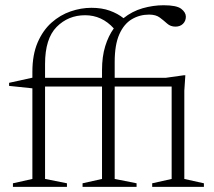

<svg xmlns="http://www.w3.org/2000/svg" viewBox="-20 -730 834 750"><path d="M241.5 0H30.5V-14L106.5 -31V-385L15.5 -394.5V-406.5L106.5 -426.5V-449.5Q106.5 -516.5 127 -564Q147.5 -611.5 181.2 -641.5Q215 -671.5 255.8 -685.5Q296.5 -699.5 337 -699.5Q378 -699.5 409 -688.2Q440 -677 462.5 -659Q496 -686 537.2 -697.8Q578.5 -709.5 619 -709.5Q670 -709.5 688 -695.5Q706 -681.5 706 -665Q706 -648 694.8 -637Q683.5 -626 665.5 -626Q646 -626 633 -637.8Q620 -649.5 604.5 -661.2Q589 -673 562.5 -673Q525.5 -673 494.8 -654.8Q464 -636.5 446 -595.8Q428 -555 428 -488V-426H627L698 -436H704L700 -376V-31L776.5 -14V0H574.5V-14L650.5 -31V-392H428V-31L513.5 -14V0H302.5V-14L378.5 -31V-392H156V-31L241.5 -14ZM156 -480V-426H378.5V-456Q378.5 -509 391 -549.5Q403.5 -590 424.5 -619Q378 -670.5 312.5 -670.5Q246.5 -670.5 201.2 -624.8Q156 -579 156 -480Z"/></svg>

Font: Newsreader Text Light
Style: Regular
Weight: 300
Designer: Hugues Gentile
Foundry: Production Type
Version: Version 1.001